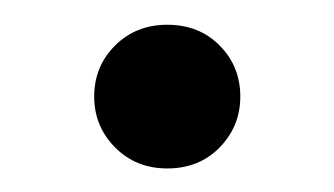

<svg xmlns="http://www.w3.org/2000/svg" viewBox="-20 -298 277 159"><path d="M118.5 -277.5Q145 -277.5 162 -260.2Q179 -243 179 -218Q179 -193.5 162 -176Q145 -158.5 118.5 -158.5Q92.5 -158.5 75.2 -176Q58 -193.5 58 -218Q58 -243 75.2 -260.2Q92.5 -277.5 118.5 -277.5Z"/></svg>

Font: Newsreader Text
Style: Regular
Weight: 400
Designer: Hugues Gentile
Foundry: Production Type
Version: Version 1.002